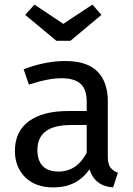

<svg xmlns="http://www.w3.org/2000/svg" viewBox="-20 -805 579 837"><path d="M473 12Q394 7 370 -67Q316 12 213 12Q134 12 89.5 -32.5Q45 -77 45 -147Q45 -232 106 -276.5Q167 -321 277 -321H358V-360Q358 -417 330.5 -440.5Q303 -464 248 -464Q190 -464 106 -436L83 -503Q177 -539 265 -539Q360 -539 405 -493Q450 -447 450 -364V-123Q450 -89 462 -74Q474 -59 494 -52ZM234 -57Q315 -57 358 -139V-260H289Q144 -260 143 -152Q143 -59 234 -57ZM287 -627H226L90 -740L130 -785L256 -701L383 -785L422 -740Z"/></svg>

Font: Trujillo
Style: Regular
Weight: 400
Designer: Fira Sans original fonts by bBox Type GmbH, Carrois Corporate GbR, & Edenspiekermann AG / Changes by Cristiano Sobral
Foundry: Fira Sans original fonts by bBox Type GmbH, Carrois Corporate GbR, & Edenspiekermann AG / Changes by Cristiano Sobral
Version: Version 4.301;October 17, 2021;FontCreator 14.0.0.2814 64-bi